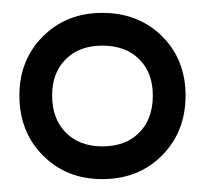

<svg xmlns="http://www.w3.org/2000/svg" viewBox="-20 -242 305 295"><path d="M9.8 -95.2Q9.8 -149.9 45.9 -186Q82 -222.2 137.2 -222.2Q192.9 -222.2 229 -186.3Q265.1 -150.4 265.1 -95.2Q265.1 -39.6 229 -3.2Q192.9 33.2 137.2 33.2Q82 33.2 45.9 -3.2Q9.8 -39.6 9.8 -95.2ZM60.1 -95.2Q60.1 -59.6 81.1 -38.3Q102.1 -17.1 137.2 -17.1Q172.9 -17.1 193.8 -38.1Q214.8 -59.1 214.8 -95.2Q214.8 -130.4 193.8 -151.1Q172.9 -171.9 137.2 -171.9Q102.1 -171.9 81.1 -151.1Q60.1 -130.4 60.1 -95.2Z"/></svg>

Font: Trueno Black Outline
Style: Regular
Weight: 900
Width: 6
Designer: Julieta Ulanovsky
Foundry: Julieta Ulanovsky
Version: Version 3.001b | FøM Fix